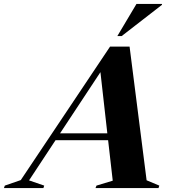

<svg xmlns="http://www.w3.org/2000/svg" viewBox="-104 -955 880 975"><path d="M640.5 -39.5 705 -12.5 701 0H381L386 -12.5L468.5 -37.5L445 -243H178L43.5 -39L120.5 -12.5L116.5 0H-84L-79.5 -12.5L1.5 -40.5L455 -718.5H554ZM201 -278H441L406 -588.5ZM492 -772 589 -935H718.5V-930.5L514 -772Z"/></svg>

Font: Newsreader 72pt
Style: Bold Italic
Weight: 700
Italic angle: -17°
Designer: Hugues Gentile
Foundry: Production Type
Version: Version 1.003; ttfautohint (v1.8.3)